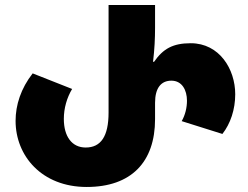

<svg xmlns="http://www.w3.org/2000/svg" viewBox="-20 -734 988 764"><path d="M325 10C502 10 597 -89 597 -260V-325C597 -384 621 -413 662 -413C704 -413 724 -376 724 -333C724 -306 717 -276 703 -252L865 -201C897 -242 916 -298 916 -359C916 -459 853 -562 739 -562C668 -562 629 -540 593 -488H589C595 -539 597 -581 597 -623V-714H412V-286C412 -191 381 -147 321 -147C266 -147 234 -191 234 -261C234 -303 246 -345 267 -380L110 -442C63 -382 42 -316 42 -253C42 -114 146 10 325 10Z"/></svg>

Font: Noto Sans Georgian SemiCondensed Black
Style: Regular
Weight: 900
Width: 4
Designer: Monotype Design Team, Akaki Razmadze
Foundry: Google LLC
Version: Version 2.005